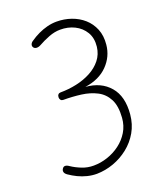

<svg xmlns="http://www.w3.org/2000/svg" viewBox="-178 -1118 1050 1241"><g transform="rotate(-20 347.0 -497.0)"><path d="M75.5 -97Q82.5 -108.5 94.2 -108.5Q106 -108.5 121.5 -97.5Q151 -77.5 190 -62Q229 -46.5 270.5 -47Q318 -47 365.2 -62.8Q412.5 -78.5 452.2 -108.2Q492 -138 517.5 -180Q543 -222 547 -275Q553 -354.5 528.2 -402.2Q503.5 -450 457.2 -474Q411 -498 351.5 -505.8Q292 -513.5 229 -513.5Q219 -513.5 212.8 -520.5Q206.5 -527.5 206.5 -538.5Q206.5 -551 212.8 -558Q219 -565 229 -565Q285 -565 339.8 -576.8Q394.5 -588.5 440 -612.8Q485.5 -637 515.2 -674.2Q545 -711.5 551 -762Q557.5 -820.5 532.5 -862Q507.5 -903.5 463 -925.5Q418.5 -947.5 365 -947Q327 -947 286.8 -931.5Q246.5 -916 211 -896Q196 -888 182.5 -889Q169 -890 162.5 -900Q156 -909.5 160.2 -921Q164.5 -932.5 177 -940Q204 -959 234.2 -973.2Q264.5 -987.5 296.8 -995.8Q329 -1004 361 -1004Q413 -1004 460.8 -987.5Q508.5 -971 544.8 -939Q581 -907 600 -860.5Q619 -814 613 -754Q605.5 -674.5 548.2 -616Q491 -557.5 392.5 -543.5Q497.5 -535.5 556.2 -467.2Q615 -399 604 -277.5Q598 -212 567.8 -159.2Q537.5 -106.5 490.2 -69Q443 -31.5 386.5 -11.2Q330 9 271.5 10Q238.5 10 206.2 2Q174 -6 144.5 -20.2Q115 -34.5 89 -52.5Q74 -63 71 -74.5Q68 -86 75.5 -97Z"/></g></svg>

Font: Edu SA Hand
Style: Regular
Weight: 400
Designer: Tina and Corey Anderson, Eben Sorkin, Mirko Velimirovic
Foundry: Google for Education
Version: Version 2.000